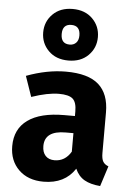

<svg xmlns="http://www.w3.org/2000/svg" viewBox="-59 -911 666 972"><g transform="rotate(5 274.0 -425.0)"><path d="M372 -643Q334 -605 271 -605Q208 -605 170 -643Q132 -681 132 -736Q132 -791 170 -829Q208 -867 271 -867Q334 -867 372 -829Q410 -791 410 -736Q410 -681 372 -643ZM271 -686Q291 -686 303.5 -699Q316 -712 316 -736Q316 -786 271 -786Q226 -786 226 -736Q226 -686 271 -686ZM484 -154Q484 -124 492.5 -110Q501 -96 520 -89L487 14Q438 10 407 -7.5Q376 -25 359 -63Q307 17 199 17Q120 17 73 -29Q26 -75 26 -149Q26 -236 90 -282Q154 -328 275 -328H329V-351Q329 -398 309 -415.5Q289 -433 239 -433Q182 -433 100 -405L64 -509Q169 -548 264 -548Q378 -548 431 -501Q484 -454 484 -360ZM245 -96Q299 -96 329 -147V-241H290Q183 -241 183 -163Q183 -131 199.5 -113.5Q216 -96 245 -96Z"/></g></svg>

Font: FiraGO
Style: Bold
Weight: 700
Designer: bBox Type
Foundry: bBox Type GmbH
Version: Version 1.001;PS 001.001;hotconv 1.0.88;makeotf.lib2.5.64775